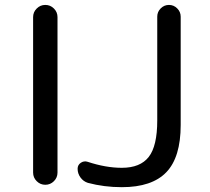

<svg xmlns="http://www.w3.org/2000/svg" viewBox="-20 -775 858 784"><path d="M115.2 -70.3V-705.1Q115.2 -725.6 129.9 -740.2Q144.5 -754.9 165 -754.9Q185.5 -754.9 200.2 -740.2Q214.8 -725.6 214.8 -705.1V-70.3Q214.8 -49.8 200.2 -35.2Q185.5 -20.5 165 -20.5Q144.5 -20.5 129.9 -35.2Q115.2 -49.8 115.2 -70.3ZM622.1 -707Q622.1 -726.6 636.2 -740.7Q650.4 -754.9 669.9 -754.9Q689.5 -754.9 703.6 -740.7Q717.8 -726.6 717.8 -707V-264.6Q717.8 -132.8 659.2 -71.8Q600.6 -10.7 477.5 -10.7Q405.3 -10.7 338.9 -28.3Q320.3 -34.2 308.6 -50.3Q296.9 -66.4 296.9 -85.9Q296.9 -101.6 310.1 -110.4Q323.2 -119.1 337.9 -114.3Q412.1 -89.8 477.5 -89.8Q552.7 -89.8 587.4 -134.3Q622.1 -178.7 622.1 -283.2Z"/></svg>

Font: Gen Jyuu GothicX Regular
Style: Regular
Weight: 400
Designer: [Source Han Sans]
Ryoko NISHIZUKA  (kana & ideographs); Paul D. Hunt (Latin, Greek & Cyrillic); Wenlong ZHANG  (bopomofo
Version: Version 1.002.20150607